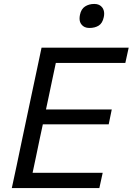

<svg xmlns="http://www.w3.org/2000/svg" viewBox="-20 -955 674 975"><path d="M40 0Q52.5 -59 64.5 -114Q76 -169 90 -236L140 -472.5Q154.5 -540.5 166.5 -597Q178.5 -653 191 -713H633.5L616.5 -635.5H263.5Q254.5 -594 245.8 -552.2Q237 -510.5 227 -462.5L213.5 -399H547.5L532 -323.5H197.5L181.5 -249Q171.5 -201.5 163 -160Q154 -118.5 145.5 -77.5H501.5L484.5 0ZM434 -813Q407 -813 393.5 -831Q384 -843 384 -861Q384 -869.5 386 -879.5Q392 -909.5 412 -922.2Q432 -935 459 -935Q486.5 -935 500 -916Q509 -903 509 -885.5Q509 -877 507 -868Q500.5 -837 481.2 -825Q462 -813 434 -813Z"/></svg>

Font: Heraclito
Style: Italic
Weight: 400
Italic angle: -12°
Designer: Kostas Bartsokas (font) & Cristiano Sobral (main changes)
Foundry: Kostas Bartsokas (font) & Cristiano Sobral (main changes)
Version: Version 1.00;July 8, 2020;FontCreator 13.0.0.2655 64-bit